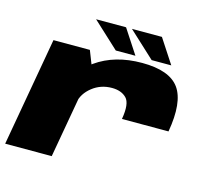

<svg xmlns="http://www.w3.org/2000/svg" viewBox="-107 -880 1103 1006"><g transform="rotate(15 444.5 -376.5)"><path d="M560 -283.5H812.5Q841 -447.5 788.8 -521Q736.5 -594.5 587 -594.5Q439 -594.5 338 -522.8Q237 -451 223 -373L307 -305Q316.5 -355 362 -391Q407.5 -427 468 -427Q519 -427 547 -398.5Q575 -370 560 -283.5ZM2.5 0H255L342 -492.5L304 -589.5H106.5ZM630.5 -621.5H737L651 -753H488.5ZM436 -621.5H542.5L456.5 -753H294Z"/></g></svg>

Font: Anybody Expanded Black
Style: Italic
Weight: 900
Width: 7
Italic angle: -10°
Version: Version 1.113;gftools[0.9.25]